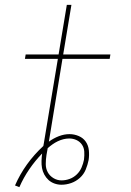

<svg xmlns="http://www.w3.org/2000/svg" viewBox="-20 -755 540 793"><path d="M60 18 42 11Q62 -35 91.5 -76Q121 -117 159 -152Q160 -157 161 -163Q162 -169 163 -175L219 -512H83L86 -530H222L256 -735H275L241 -530H436L433 -512H238L182 -171Q182 -171 182 -170.5Q182 -170 182 -170Q201 -184 223 -192.5Q245 -201 267 -201Q287 -201 305.5 -193Q324 -185 334.5 -169.5Q345 -154 347 -134Q349 -114 346 -94Q346 -94 346 -94Q346 -94 346 -94Q342 -74 334 -54.5Q326 -35 310 -20.5Q294 -6 274 1Q254 8 234 8Q219 8 205 3Q191 -2 180.5 -11.5Q170 -21 163 -34Q156 -47 153.5 -61Q151 -75 151.5 -90.5Q152 -106 154 -121Q125 -91 101 -56Q77 -21 60 18ZM234 -10Q251 -10 267.5 -16Q284 -22 297 -34.5Q310 -47 317 -63.5Q324 -80 327 -96Q327 -96 327 -96Q327 -96 327 -96Q327 -96 327 -96.5Q327 -97 327 -97Q329 -113 328 -129Q327 -145 318.5 -157.5Q310 -170 296 -176.5Q282 -183 266 -183Q254 -183 242 -180Q230 -177 218.5 -171.5Q207 -166 196.5 -158.5Q186 -151 177 -143Q176 -136 174.5 -129Q173 -122 172 -115Q169 -96 169 -77.5Q169 -59 177 -44Q185 -29 200.5 -19.5Q216 -10 234 -10Z"/></svg>

Font: Iosevka Curly Thin Oblique
Style: Regular
Weight: 100
Italic angle: -9°
Monospace: yes
Designer: Belleve Invis
Foundry: Belleve Invis
Version: Version 11.1.0; ttfautohint (v1.8.3)